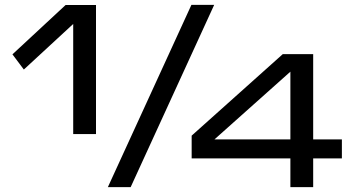

<svg xmlns="http://www.w3.org/2000/svg" viewBox="-20 -770 1465 790"><path d="M281.2 -218.3V-671.4L78.1 -483.9L31.2 -546.4L250 -749.5H375V-218.3ZM423.8 0 767.6 -750H861.3L517.6 0ZM1174.8 0V-118.2H768.6V-211.9L1143.6 -547.4H1268.6V-196.3H1386.7V-118.2H1268.6V0ZM862.3 -196.3H1174.8V-475.1Z"/></svg>

Font: Michroma
Style: Regular
Weight: 400
Designer: Vernon Adams
Foundry: Vernon Adams
Version: Version 1.100; ttfautohint (v1.8.4.7-5d5b);gftools[0.9.29]